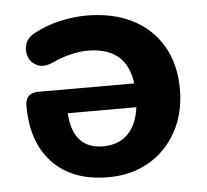

<svg xmlns="http://www.w3.org/2000/svg" viewBox="-43 -546 650 602"><g transform="rotate(-5 282.0 -245.5)"><path d="M275 10Q163 10 100.5 -55Q38 -120 38 -235Q38 -276 79 -276H381Q373 -335 338.5 -363Q304 -391 244 -391Q219 -391 188.5 -383.5Q158 -376 129 -362Q102 -351 82.5 -360Q63 -369 55.5 -388.5Q48 -408 55 -429Q62 -450 87 -462Q122 -481 165.5 -491Q209 -501 249 -501Q333 -501 394 -470Q455 -439 488.5 -381.5Q522 -324 522 -246Q522 -170 490 -112Q458 -54 402.5 -22Q347 10 275 10ZM381 -201H165Q172 -88 267 -88Q315 -88 344.5 -117Q374 -146 381 -201Z"/></g></svg>

Font: Chiron GoRound TC
Style: Bold
Weight: 700
Designer: Ryoko NISHIZUKA 西塚涼子 (kana, bopomofo & ideographs); Paul D. Hunt (Latin, Greek & Cyrillic); Sandoll Communications 산돌커뮤니
Foundry: Adobe
Version: Version 1.000;hotconv 1.1.1;makeotfexe 2.6.0